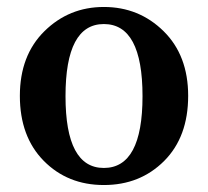

<svg xmlns="http://www.w3.org/2000/svg" viewBox="-20 -516 597 551"><path d="M278 -447Q168 -447 168 -240Q168 -34 278 -34Q389 -34 389 -240Q389 -447 278 -447ZM278 -496Q379 -496 449.5 -426.5Q520 -357 520 -241Q520 -123 451 -54Q382 15 278 15Q174 15 105.5 -54.5Q37 -124 37 -241Q37 -357 107.5 -426.5Q178 -496 278 -496Z"/></svg>

Font: TypoPRO Source Serif Pro
Style: Regular
Weight: 600
Designer: Frank Grießhammer
Foundry: Adobe Systems Incorporated
Version: Version 1.017;PS 1.0;hotconv 1.0.79;makeotf.lib2.5.61930